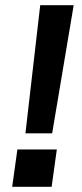

<svg xmlns="http://www.w3.org/2000/svg" viewBox="-20 -720 316 740"><path d="M78 -206 135 -700H264L181 -206ZM27 0 47 -144H199L179 0Z"/></svg>

Font: Host Grotesk Light SemiBold
Style: Italic
Weight: 600
Italic angle: -8°
Version: Version 1.003